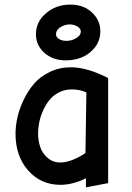

<svg xmlns="http://www.w3.org/2000/svg" viewBox="-20 -802 570 827"><path d="M264.2 -542Q300.8 -542 333.5 -555.4Q366.2 -568.8 389.2 -598.4Q412.1 -627.9 412.1 -668Q412.1 -714.4 376.2 -748.3Q340.3 -782.2 283.2 -782.2Q221.7 -782.2 178.2 -745.1Q134.8 -708 134.8 -654.8Q134.8 -606.9 171.1 -574.5Q207.5 -542 264.2 -542ZM279.8 -696.8Q299.3 -696.8 313.7 -687.7Q328.1 -678.7 328.1 -666Q328.1 -649.4 308.3 -637.7Q288.6 -626 266.1 -626Q247.1 -626 234.1 -634Q221.2 -642.1 221.2 -654.8Q221.2 -673.3 240.5 -685.1Q259.8 -696.8 279.8 -696.8ZM445.8 -465.8Q355 -512.2 285.2 -512.2Q235.4 -512.2 193.8 -491.9Q152.3 -471.7 126 -440.7Q99.6 -409.7 81.1 -370.4Q62.5 -331.1 54.7 -294.7Q46.9 -258.3 46.9 -226.1Q46.9 -128.9 101.6 -67.4Q156.2 -5.9 240.2 -5.9Q293.5 -5.9 350.1 -34.2V4.9L445.8 -13.2ZM144 -227.1Q144 -249 148.7 -273.4Q153.3 -297.9 164.6 -323.7Q175.8 -349.6 191.9 -370.1Q208 -390.6 233.6 -403.8Q259.3 -417 290 -417Q323.2 -417 352.1 -403.8L348.1 -143.1Q326.2 -127.4 296.1 -114.7Q266.1 -102.1 238.8 -102.1Q206.5 -102.5 184.1 -122.8Q161.6 -143.1 152.8 -170.2Q144 -197.3 144 -227.1Z"/></svg>

Font: Comic Neue Angular
Style: Bold
Weight: 700
Designer: Craig Rozynski
Foundry: Craig Rozynski
Version: Version 2.003